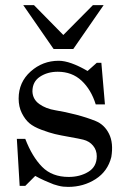

<svg xmlns="http://www.w3.org/2000/svg" viewBox="-20 -717 503 752"><path d="M118 -28 79 11H57L46 -173H79Q106 -103 145 -63.5Q184 -24 249 -24Q293 -24 326 -44Q359 -64 359 -105Q359 -129 344.5 -146.5Q330 -164 306 -170Q290 -174 253 -180.5Q216 -187 195 -192Q174 -197 143 -208.5Q112 -220 95 -234.5Q78 -249 65.5 -274Q53 -299 53 -331Q53 -395 100 -437Q147 -479 210 -479Q254 -479 323 -439L359 -471H377L391 -308H355Q337 -366 299.5 -401Q262 -436 206 -436Q166 -436 136.5 -416.5Q107 -397 107 -359Q108 -328 134 -309.5Q160 -291 197.5 -285Q235 -279 277.5 -268Q320 -257 354.5 -243Q389 -229 407 -193Q425 -157 416 -102Q402 -46 354.5 -15.5Q307 15 247 15Q237 15 227.5 14Q218 13 207 10Q196 7 190 5Q184 3 170.5 -3Q157 -9 154 -10Q151 -11 135 -19Q119 -27 118 -28ZM71 -697H113L228 -580L344 -697H386L267 -525H190Z"/></svg>

Font: Academico
Style: Regular
Weight: 400
Foundry: Steinberg Media Technologies GmbH
Version: Version 0.902